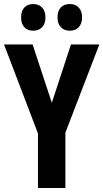

<svg xmlns="http://www.w3.org/2000/svg" viewBox="-20 -935 514 955"><path d="M237.8 -423.8 333 -713.9H474.1L305.2 -274.9V0H168.9V-271L0 -713.9H142.1ZM85 -848.1Q85 -881.3 101.6 -898.2Q118.2 -915 145 -915Q172.9 -915 189.5 -897.5Q206.1 -879.9 206.1 -848.1Q206.1 -817.4 189.5 -799.8Q172.9 -782.2 145 -782.2Q118.2 -782.2 101.6 -799.1Q85 -815.9 85 -848.1ZM266.1 -848.1Q266.1 -881.3 282.7 -898.2Q299.3 -915 327.1 -915Q355 -915 371.6 -897.5Q388.2 -879.9 388.2 -848.1Q388.2 -817.4 371.6 -799.8Q355 -782.2 327.1 -782.2Q299.3 -782.2 282.7 -799.6Q266.1 -816.9 266.1 -848.1Z"/></svg>

Font: Open Sans Condensed
Style: Bold
Weight: 700
Width: 3
Designer: Monotype Design Team
Foundry: Monotype Imaging Inc.
Version: Version 3.003; ttfautohint (v1.8.4)